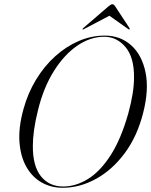

<svg xmlns="http://www.w3.org/2000/svg" viewBox="-20 -879 715 909"><path d="M476 -710.5Q549.5 -710.5 600.8 -664.8Q652 -619 669 -536.5Q686 -454 657.5 -343.5Q629.5 -233.5 570.8 -154.2Q512 -75 435.2 -32.5Q358.5 10 276 10Q221.5 10 177 -15.2Q132.5 -40.5 105 -88.8Q77.5 -137 72.2 -206Q67 -275 91 -362Q112 -438.5 151 -502.5Q190 -566.5 241.8 -613Q293.5 -659.5 353.2 -685Q413 -710.5 476 -710.5ZM279 4Q339 4 396.8 -31.8Q454.5 -67.5 503.8 -144Q553 -220.5 587.5 -342.5Q614.5 -441 614.5 -511.5Q615.5 -607 574.2 -656Q533 -705 473.5 -705Q407.5 -705 345.5 -662.5Q283.5 -620 234.8 -542Q186 -464 160 -358Q147 -306 141.2 -264Q135.5 -222 135.5 -188Q135 -92.5 174 -44.2Q213 4 279 4ZM593 -739.5Q590.5 -738 587 -741.5L498 -804.5L378 -741.5Q372.5 -738 371 -739.5Q369.5 -741.5 374 -746L492.5 -848Q505 -859 512 -859Q519 -859 526 -848L593 -746Q595.5 -741.5 593 -739.5Z"/></svg>

Font: Fraunces 144pt S000 Light
Style: Italic
Weight: 300
Italic angle: -16°
Version: Version 1.000; ttfautohint (v1.8.3)